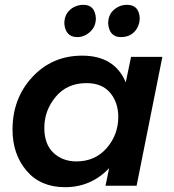

<svg xmlns="http://www.w3.org/2000/svg" viewBox="-20 -771 721 797"><path d="M301 -617Q252 -617 247 -673Q247 -699 258.5 -716.2Q270 -733.5 288.2 -742.2Q306.5 -751 326 -751Q374 -751 378 -696Q378 -660.5 354 -638.8Q330 -617 301 -617ZM482 -617Q434 -617 429 -673Q429 -710 453 -730.5Q477 -751 507 -751Q557 -751 560 -696Q560 -676.5 551.5 -658.5Q543 -640.5 525.5 -628.8Q508 -617 482 -617ZM250 6Q148 6 90 -62.5Q32 -131 32 -233Q32 -363 114.5 -451.5Q197 -540 321 -540Q456 -540 502 -429L524 -535H654L547 0H418L433 -73Q358 6 250 6ZM297 -101Q375 -101 423 -156.5Q471 -212 471 -286Q471 -345 437.5 -385.5Q404 -426 339 -426Q259 -426 211.5 -369.5Q164 -313 164 -240Q164 -172 202 -136.5Q240 -101 297 -101Z"/></svg>

Font: Argentum Sans Medium
Style: Italic
Weight: 500
Italic angle: -11°
Designer: Julieta Ulanovsky (font), Cristiano Sobral (main changes and remaster)
Foundry: Julieta Ulanovsky (font), Cristiano Sobral (main changes and remaster)
Version: Version 2.007;June 15, 2022;FontCreator 14.0.0.2814 64-bit; 